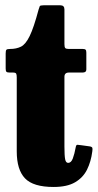

<svg xmlns="http://www.w3.org/2000/svg" viewBox="-20 -710 379 745"><path d="M338 -121.5Q333 -83 317.8 -52Q302.5 -21 271.5 -2.8Q240.5 15.5 188 15.5Q109 15.5 77 -18Q45 -51.5 45 -122.5V-409.5Q45 -420 42.8 -424.2Q40.5 -428.5 30 -428.5H17.5Q8 -428.5 5 -431.5Q2 -434.5 2 -444V-502.5Q2 -514 5 -517Q8 -520 19 -520Q43.5 -520 61.5 -529Q79.5 -538 95.2 -570.2Q111 -602.5 129.5 -672Q132.5 -682 134.2 -685.8Q136 -689.5 149 -689.5H214Q230 -689.5 230 -673.5V-539Q230 -527.5 233 -523.8Q236 -520 247 -520H301.5Q309.5 -520 312.2 -517Q315 -514 315 -505.5V-440.5Q315 -428.5 300.5 -428.5H247.5Q230 -428.5 230 -412V-141.5Q230 -106 232.8 -92Q235.5 -78 244.5 -78Q256 -78 262.5 -95Q269 -112 274 -139.5Q275.5 -148.5 280.8 -148.2Q286 -148 295.5 -146.5L328 -142Q337.5 -140.5 338.5 -135.5Q339.5 -130.5 338 -121.5Z"/></svg>

Font: Besley* Condensed Heavy
Style: Regular
Weight: 800
Width: 3
Designer: Owen Earl
Foundry: indestructible type*
Version: Version 3.000; ttfautohint (v1.8.3)